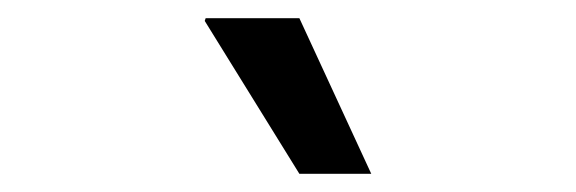

<svg xmlns="http://www.w3.org/2000/svg" viewBox="-20 -779 633 211"><path d="M309 -588 205 -756 206 -759H309L388 -588Z"/></svg>

Font: Chivo Medium
Style: Regular
Weight: 500
Designer: Hector Gatti
Foundry: Omnibus-Type
Version: Version 2.002